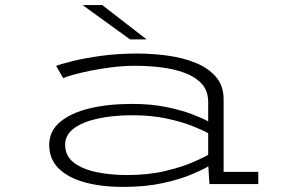

<svg xmlns="http://www.w3.org/2000/svg" viewBox="-20 -722 1140 753"><path d="M463 11Q376.5 11 311.2 -7.2Q246 -25.5 209.5 -62Q173 -98.5 173 -154Q173 -207.5 215.2 -243.2Q257.5 -279 330.8 -296.8Q404 -314.5 498 -314.5Q573 -314.5 632.5 -302.2Q692 -290 733.5 -274Q775 -258 796.5 -246V-321.5Q796.5 -366 770.8 -393.8Q745 -421.5 702.8 -436.8Q660.5 -452 610.2 -458Q560 -464 511 -464Q467 -464 421.2 -458.5Q375.5 -453 335 -444.8Q294.5 -436.5 266 -428.5Q237.5 -420.5 228 -415.5L200 -463.5Q219 -471 265.2 -482.5Q311.5 -494 376.8 -503Q442 -512 517.5 -512Q576.5 -512 636.5 -504Q696.5 -496 746.2 -476Q796 -456 826.5 -421Q857 -386 857 -332V-48H993V0H801.5L797 -69.5Q778.5 -58 733.5 -38.8Q688.5 -19.5 620 -4.2Q551.5 11 463 11ZM478.5 -35.5Q561.5 -35.5 627.5 -51.2Q693.5 -67 737 -86Q780.5 -105 796.5 -115V-199.5Q776.5 -211 734.5 -227.8Q692.5 -244.5 633 -257.2Q573.5 -270 500.5 -270Q422.5 -270 362.8 -256.8Q303 -243.5 269.2 -218Q235.5 -192.5 235.5 -154.5Q235.5 -110.5 269.2 -84.5Q303 -58.5 358.2 -47Q413.5 -35.5 478.5 -35.5ZM490 -567.5 304 -702H381L555 -567.5Z"/></svg>

Font: Trispace Expanded ExtraLight
Style: Regular
Weight: 200
Width: 7
Designer: Tyler Finck
Foundry: Etcetera Type Company
Version: Version 1.210; ttfautohint (v1.8.3)